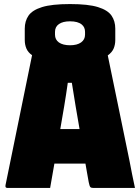

<svg xmlns="http://www.w3.org/2000/svg" viewBox="-20 -926 690 946"><path d="M227 0H16Q12 0 9 -2.5Q6 -5 7 -13Q40 -173 72.5 -333.5Q105 -494 138 -654Q118 -668 110 -687Q102 -706 102 -729V-785Q102 -822 120.5 -849Q139 -876 187 -891Q235 -906 325 -906Q415 -906 463 -891Q511 -876 529.5 -849Q548 -822 548 -785V-729Q548 -706 540 -687Q532 -668 511 -653Q538 -524 564.5 -394Q591 -264 618 -134Q624 -100 631 -67Q638 -34 645 0H439Q429 0 425 -4.5Q421 -9 417 -29Q413 -51 409 -74Q405 -97 401 -120H248Q243 -90 237.5 -60Q232 -30 227 0ZM325 -821Q290 -821 270.5 -807.5Q251 -794 251 -769V-755Q251 -731 270 -717Q290 -703 325 -703Q360 -703 379.5 -717Q399 -731 399 -755V-769Q399 -792 383 -805Q364 -821 325 -821ZM314 -518Q306 -461 296.5 -404Q287 -347 277 -290H372Q362 -346 352.5 -403.5Q343 -461 334 -518Z"/></svg>

Font: Recursive Sn Lnr St XBk
Style: Regular
Weight: 1000
Version: Version 1.079;hotconv 1.0.112;makeotfexe 2.5.65598; ttfautoh